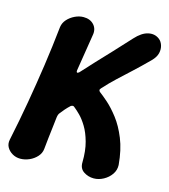

<svg xmlns="http://www.w3.org/2000/svg" viewBox="-124 -767 760 861"><g transform="rotate(15 256.0 -336.5)"><path d="M49 10Q29 10 12.5 0.5Q-4 -9 -13 -24.5Q-22 -40 -18 -60Q2 -155 17.5 -244.5Q33 -334 46 -423.5Q59 -513 69 -607Q72 -627 86 -642.5Q100 -658 120 -667.5Q140 -677 160 -677Q191 -677 208.5 -657.5Q226 -638 220 -608L193 -439Q192 -432 195 -429.5Q198 -427 205 -433Q233 -464 262.5 -495.5Q292 -527 326 -563Q360 -599 399 -642Q429 -675 458.5 -681.5Q488 -688 510 -671Q522 -662 527.5 -645Q533 -628 528.5 -608.5Q524 -589 504 -569Q467 -532 435 -502.5Q403 -473 374.5 -446.5Q346 -420 318 -389Q312 -383 313 -378.5Q314 -374 318 -371Q333 -360 357.5 -338.5Q382 -317 409 -282Q436 -247 456.5 -196.5Q477 -146 483 -77Q484 -53 470.5 -33.5Q457 -14 435 -2Q413 10 390 10Q364 10 343 -4Q322 -18 323 -47Q324 -100 313 -140Q302 -180 285.5 -207Q269 -234 253 -250Q237 -266 228 -273Q221 -280 216.5 -280Q212 -280 207 -277Q195 -266 184.5 -254Q174 -242 165 -230Q162 -225 160.5 -219Q159 -213 159 -211Q156 -182 153 -159Q150 -136 147.5 -112.5Q145 -89 142 -60Q140 -40 125.5 -24Q111 -8 90.5 1Q70 10 49 10Z"/></g></svg>

Font: Winky Sans SemiBold
Style: Italic
Weight: 600
Italic angle: -8.97852°
Designer: Simon Atzbach
Foundry: typofactur
Version: Version 1.205